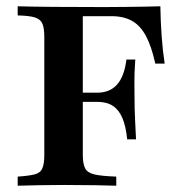

<svg xmlns="http://www.w3.org/2000/svg" viewBox="-20 -591 575 611"><path d="M36.3 0V-29Q73.4 -31.5 91.1 -36.3Q108.9 -41.1 114.9 -55.6Q121 -70.2 121 -98.4V-472.6Q121 -501.6 114.9 -515.7Q108.9 -529.8 91.1 -535.5Q73.4 -541.1 36.3 -541.9V-571Q122.6 -568.5 311.3 -568.5Q346.8 -568.5 378.6 -569Q410.5 -569.4 438.7 -569.8Q466.9 -570.2 490.3 -571Q491.1 -521.8 494.4 -476.2Q497.6 -430.6 504 -388.7H474.2Q462.1 -443.5 444.4 -476.6Q426.6 -509.7 400 -524.6Q373.4 -539.5 335.5 -539.5H243.5V-98.4Q243.5 -70.2 250.8 -55.6Q258.1 -41.1 280.6 -35.9Q303.2 -30.6 350 -29V0Q324.2 -0.8 282.7 -1.6Q241.1 -2.4 184.7 -2.4Q141.1 -2.4 103.2 -1.6Q65.3 -0.8 36.3 0ZM217.7 -266.9V-296H371V-266.9ZM384.7 -147.6Q380.6 -189.5 369.4 -215.7Q358.1 -241.9 338.7 -254.4Q319.4 -266.9 288.7 -266.9V-296Q329.8 -296 352.8 -322.2Q375.8 -348.4 382.3 -401.6H410.5Q407.3 -354 407.7 -328.6Q408.1 -303.2 408.1 -281.5Q408.1 -263.7 408.5 -245.6Q408.9 -227.4 410.1 -204.4Q411.3 -181.5 412.9 -147.6Z"/></svg>

Font: Playfair
Style: Bold
Weight: 700
Designer: Claus Eggers Sørensen
Foundry: Claus Eggers Sørensen
Version: Version 2.001;gftools[0.9.30]